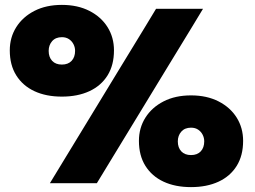

<svg xmlns="http://www.w3.org/2000/svg" viewBox="-20 -749 1044 785"><path d="M184 0Q217.5 -55 250 -108.5Q282.5 -162 324 -230L475 -478Q503 -524 527 -563.2Q551 -602.5 573.2 -639Q595.5 -675.5 618 -713H810Q787.5 -675.5 765.2 -639Q743 -602.5 719 -563.2Q695 -524 667 -478L516 -230Q474.5 -162 442 -108.5Q409.5 -55 376 0ZM233 -354Q168.5 -354 120.8 -376.2Q73 -398.5 46.5 -440.8Q20 -483 20 -543Q20 -596 46.5 -638Q73 -680 120.8 -704.5Q168.5 -729 233 -729Q297.5 -729 345.5 -704.5Q393.5 -680 419.8 -638Q446 -596 446 -543Q446 -483 419.8 -440.8Q393.5 -398.5 345.5 -376.2Q297.5 -354 233 -354ZM233 -485Q258.5 -485 272.8 -500.2Q287 -515.5 287 -541Q287 -555.5 280.5 -568.2Q274 -581 262 -589Q250 -597 233 -597Q207.5 -597 193.2 -580.8Q179 -564.5 179 -541Q179 -515.5 193.2 -500.2Q207.5 -485 233 -485ZM761 16Q696.5 16 648.8 -6.2Q601 -28.5 574.5 -70.8Q548 -113 548 -173Q548 -226 574.5 -268Q601 -310 648.8 -334.5Q696.5 -359 761 -359Q825.5 -359 873.5 -334.5Q921.5 -310 947.8 -268Q974 -226 974 -173Q974 -113 947.8 -70.8Q921.5 -28.5 873.5 -6.2Q825.5 16 761 16ZM761 -115Q786.5 -115 800.8 -130.2Q815 -145.5 815 -171Q815 -185.5 808.5 -198.2Q802 -211 790 -219Q778 -227 761 -227Q735.5 -227 721.2 -210.8Q707 -194.5 707 -171Q707 -145.5 721.2 -130.2Q735.5 -115 761 -115Z"/></svg>

Font: Commissioner Thin Black
Style: Regular
Weight: 900
Version: Version 1.000